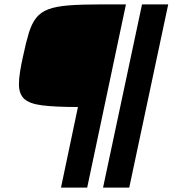

<svg xmlns="http://www.w3.org/2000/svg" viewBox="-20 -708 784 872"><path d="M257 144 334 -222Q230 -222 171.5 -229.5Q113 -237 89.5 -259.5Q66 -282 66 -325Q66 -350 71 -382Q76 -414 85 -454Q98 -516 111 -558.5Q124 -601 144.5 -627Q165 -653 200 -666Q235 -679 292 -683.5Q349 -688 435 -688H552L376 144ZM448 144 625 -688H744L567 144Z"/></svg>

Font: Saira Expanded ExtraBold
Style: Italic
Weight: 800
Width: 7
Italic angle: -12°
Designer: Hector Gatti with collaboration of the Omnibus-Type team
Foundry: Omnibus-Type
Version: Version 1.101